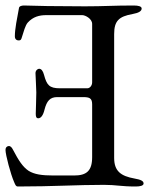

<svg xmlns="http://www.w3.org/2000/svg" viewBox="-24 -673 579 698"><path d="M469 5C486 5 498 2 498 -6C498 -15 488 -20 465 -24C415 -33 391 -51 391 -99V-549C391 -597 408 -613 458 -622C481 -626 491 -633 491 -642C491 -650 479 -653 462 -653C387 -653 355 -650 285 -650C241 -650 190 -651 148 -651L63 -653C56 -653 46 -651 45 -644C38 -606 30 -568 30 -541C30 -529 38 -526 44 -526C51 -526 53 -529 55 -536C62 -558 68 -581 77 -591C96 -612 119 -618 144 -618H275C286 -618 311 -605 311 -586V-374C311 -362 303 -352 293 -352H194C155 -352 146 -364 136 -401C132 -416 126 -423 118 -423C113 -423 105 -417 105 -407C105 -398 108 -353 108 -337C108 -317 106 -268 106 -260C106 -251 107 -243 115 -243C125 -243 133 -254 138 -275C146 -306 158 -320 184 -320H277C300 -320 311 -317 311 -294V-102C311 -51 290 -35 245 -35H171C128 -35 101 -39 80 -52C59 -66 44 -89 23 -129C19 -137 14 -143 7 -142C0 -141 -4 -136 -4 -128C-4 -110 15 -39 27 -12C31 -3 33 5 41 5C169 5 254 -1 354 -1C399 -1 415 5 469 5Z"/></svg>

Font: Garamond-Math
Style: Regular
Weight: 400
Version: Version 2019-08-16